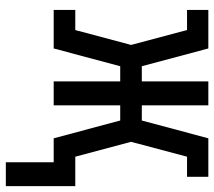

<svg xmlns="http://www.w3.org/2000/svg" viewBox="-58 -512 734 658"><g transform="rotate(90 309.0 -183.0)"><path d="M618 164H536V0H454L393 -228H341V0H259V-228H207L146 0H14V-74H83L134 -265L83 -457H14V-530H146L207 -302H259V-530H341V-302H393L454 -530H586V-457H517L466 -265L517 -74H618Z"/></g></svg>

Font: Iosevka Curly Slab Extended
Style: Regular
Weight: 400
Width: 7
Monospace: yes
Designer: Belleve Invis
Foundry: Belleve Invis
Version: Version 11.1.0; ttfautohint (v1.8.3)